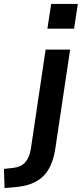

<svg xmlns="http://www.w3.org/2000/svg" viewBox="-125 -755 414 972"><path d="M115 -610 134 -735H269L250 -610ZM-102 197 -105 100 -59 95Q-20 91 1.5 68Q23 45 31 0L106 -504H230L156 -9Q149 40 134 76Q119 112 94.5 136.5Q70 161 33.5 175Q-3 189 -54 193Z"/></svg>

Font: Nunitoga
Style: Bold Italic
Weight: 700
Italic angle: -9°
Designer: Vernon Adams
Foundry: Vernon Adams
Version: Version 1.0